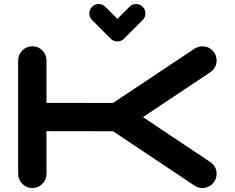

<svg xmlns="http://www.w3.org/2000/svg" viewBox="-20 -940 1174 960"><path d="M707 -873Q707 -853.5 693.4 -839.8L600.1 -746.6Q586.4 -732.9 566.9 -732.9Q547.4 -732.9 533.7 -746.6L440.4 -839.8Q426.8 -853.5 426.8 -873Q426.8 -892.6 440.4 -906.2Q454.1 -919.9 473.1 -919.9Q492.7 -919.9 506.3 -906.2L566.9 -845.7L627.4 -906.2Q641.1 -919.9 660.6 -919.9Q679.7 -919.9 693.4 -906.2Q707 -892.6 707 -873ZM1031.2 -129.9Q1063 -107.9 1063 -70.8Q1063 -41.5 1042.2 -20.8Q1021.5 0 992.2 0Q969.7 0 952.1 -12.2L545.4 -283.7L212.4 -284.2V-70.8Q212.4 -41.5 191.7 -20.8Q170.9 0 141.6 0Q112.3 0 91.6 -20.8Q70.8 -41.5 70.8 -70.8V-637.7Q70.8 -667 91.6 -687.7Q112.3 -708.5 141.6 -708.5Q170.9 -708.5 191.4 -688.2Q211.9 -668 212.4 -637.7V-425.8L545.4 -425.3L952.1 -696.3Q969.7 -708.5 992.2 -708.5Q1021.5 -708.5 1042.2 -687.7Q1063 -667 1063 -637.7Q1063 -601.1 1031.2 -578.6L694.8 -354.5Z"/></svg>

Font: Robtronika
Style: Regular
Weight: 400
Designer: GGBot
Version: 1.00